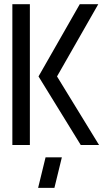

<svg xmlns="http://www.w3.org/2000/svg" viewBox="-20 -704 519 932"><path d="M165 208 201.2 59.6H280.3L244.1 208ZM40 0V-683.6H125V0ZM167 -333 367.2 -683.6H457L256.8 -333L460.9 0H372.1Z"/></svg>

Font: Post No Bills Colombo
Style: SemiBold
Weight: 700
Designer: Kosala Senevirathne, Siva Puranthara, Lasantha Premarathna, Tharique Azeez
Foundry: Mooniak
Version: Version 1.220 ; ttfautohint (v1.5)